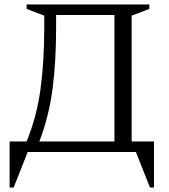

<svg xmlns="http://www.w3.org/2000/svg" viewBox="-20 -680 756 859"><path d="M99 -640V-660H648V-640L569 -610V-47H669V159H651L588 0H104L41 159H23V-47H99Q145 -159 161.5 -283.5Q178 -408 178 -554V-610ZM492 -47V-613H231V-554Q231 -404 215 -281.5Q199 -159 156 -47Z"/></svg>

Font: Spectral SC Light
Style: Regular
Weight: 300
Designer: Jean-Baptiste Levee
Foundry: Production Type
Version: Version 2.001